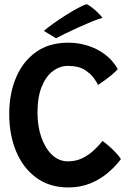

<svg xmlns="http://www.w3.org/2000/svg" viewBox="-20 -860 608 886"><path d="M538 -126Q513 -92 477.2 -62Q441.5 -32 396 -13.5Q350.5 5 295.5 5Q208.5 5 147.5 -39.8Q86.5 -84.5 54.5 -161.2Q22.5 -238 22.5 -334Q22.5 -427.5 54 -502Q85.5 -576.5 146 -619.8Q206.5 -663 294.5 -663Q367 -663 428.8 -631.2Q490.5 -599.5 523.5 -541Q513.5 -529.5 496.8 -515.5Q480 -501.5 462.2 -488.8Q444.5 -476 432.5 -468Q428.5 -477 414 -498.2Q399.5 -519.5 370.5 -537.8Q341.5 -556 294 -556Q256.5 -556 224.2 -532Q192 -508 172.5 -460Q153 -412 153 -339.5Q153 -277 170.8 -226.2Q188.5 -175.5 220.2 -145.5Q252 -115.5 293 -115.5Q330 -115.5 359.8 -130Q389.5 -144.5 412.8 -166.2Q436 -188 453 -209.5Q466 -200.5 483 -185.8Q500 -171 515 -155Q530 -139 538 -126ZM381.5 -840.5Q406.5 -826 427.8 -805.2Q449 -784.5 453 -777.5Q434.5 -773 404 -760.5Q373.5 -748 340 -732.8Q306.5 -717.5 278.8 -704Q251 -690.5 238.5 -683.5L182.5 -717.5Q198.5 -731.5 226 -751.2Q253.5 -771 284.5 -790.5Q315.5 -810 341.8 -824Q368 -838 381.5 -840.5Z"/></svg>

Font: Grandstander Medium
Style: Regular
Weight: 500
Designer: Tyler Finck
Foundry: Etcetera Type Co
Version: Version 1.200; ttfautohint (v1.8.3)